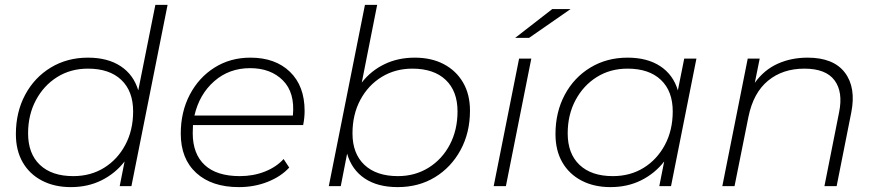

<svg xmlns="http://www.w3.org/2000/svg" viewBox="-20 -762 3597 786"><path d="M270 4Q203 4 152 -22.5Q101 -49 73 -97.5Q45 -146 45 -213Q45 -303 83 -374Q121 -445 188 -485.5Q255 -526 340 -526Q421 -526 474 -491Q527 -456 546 -392L616 -742H666L518 0H470L490 -101Q452 -52 396 -24Q340 4 270 4ZM280 -41Q351 -41 406 -75Q461 -109 493 -169Q525 -229 525 -306Q525 -389 476.5 -435Q428 -481 340 -481Q269 -481 214 -446.5Q159 -412 127 -352Q95 -292 95 -216Q95 -133 143.5 -87Q192 -41 280 -41Z M958 4Q847 4 783.5 -54Q720 -112 720 -215Q720 -304 757 -374.5Q794 -445 858.5 -485.5Q923 -526 1005 -526Q1107 -526 1167 -468Q1227 -410 1227 -308Q1227 -279 1221 -250H770Q769 -234 769 -217Q769 -132 818 -86.5Q867 -41 962 -41Q1017 -41 1064 -59.5Q1111 -78 1141 -111L1164 -76Q1130 -39 1075.5 -17.5Q1021 4 958 4ZM776 -289H1179Q1188 -383 1138 -433Q1088 -483 1004 -483Q918 -483 857 -429.5Q796 -376 776 -289Z M1326 0 1474 -742H1524L1461 -424Q1498 -472 1553.5 -499Q1609 -526 1678 -526Q1746 -526 1796.5 -499.5Q1847 -473 1875.5 -424.5Q1904 -376 1904 -309Q1904 -219 1865.5 -148Q1827 -77 1760.5 -36.5Q1694 4 1608 4Q1526 4 1473 -31.5Q1420 -67 1401 -133L1375 0ZM1609 -41Q1679 -41 1734.5 -75.5Q1790 -110 1821.5 -170Q1853 -230 1853 -306Q1853 -389 1804.5 -435Q1756 -481 1668 -481Q1598 -481 1542.5 -447Q1487 -413 1455 -353Q1423 -293 1423 -216Q1423 -133 1472 -87Q1521 -41 1609 -41Z M2001 0 2105 -522H2155L2051 0ZM2089 -607 2241 -725H2316L2146 -607Z M2479 4Q2412 4 2361 -22.5Q2310 -49 2282 -97.5Q2254 -146 2254 -213Q2254 -303 2292 -374Q2330 -445 2397 -485.5Q2464 -526 2549 -526Q2630 -526 2683 -491Q2736 -456 2755 -392L2781 -522H2831L2727 0H2679L2699 -101Q2661 -52 2605 -24Q2549 4 2479 4ZM2489 -41Q2560 -41 2615 -75Q2670 -109 2702 -169Q2734 -229 2734 -306Q2734 -389 2685.5 -435Q2637 -481 2549 -481Q2478 -481 2423 -446.5Q2368 -412 2336 -352Q2304 -292 2304 -216Q2304 -133 2352.5 -87Q2401 -41 2489 -41Z M3286 -526Q3392 -526 3438.5 -465Q3485 -404 3465 -302L3405 0H3355L3415 -302Q3432 -385 3396.5 -433Q3361 -481 3273 -481Q3184 -481 3124 -431.5Q3064 -382 3044 -284L2987 0H2937L3041 -522H3090L3070 -423Q3108 -476 3163.5 -501Q3219 -526 3286 -526Z"/></svg>

Font: Montserrat Light
Style: Italic
Weight: 300
Italic angle: -11.3°
Designer: Julieta Ulanovsky
Foundry: Julieta Ulanovsky
Version: Version 9.000; ttfautohint (v1.8.4.7-5d5b)